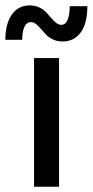

<svg xmlns="http://www.w3.org/2000/svg" viewBox="-52 -708 351 728"><path d="M185.1 -550.8Q165 -550.8 148.9 -558.3Q132.8 -565.9 122.6 -576.7Q112.3 -587.4 103.5 -598.1Q94.7 -608.9 85 -616.5Q75.2 -624 64.9 -624Q48.8 -624 40.5 -606Q32.2 -587.9 32.2 -557.1H-31.7Q-31.7 -617.7 -7.3 -652.6Q17.1 -687.5 61 -687.5Q80.6 -687.5 96.7 -679.9Q112.8 -672.4 123 -661.4Q133.3 -650.4 142.3 -639.6Q151.4 -628.9 160.9 -621.3Q170.4 -613.8 180.2 -613.8Q195.8 -613.8 204.1 -632.3Q212.4 -650.9 212.4 -684.6H279.3Q279.3 -620.1 254.4 -585.4Q229.5 -550.8 185.1 -550.8ZM77.1 0V-487.8H171.9V0Z"/></svg>

Font: HK Grotesk Medium
Style: Regular
Weight: 500
Designer: Alfredo Marco Pradil and Stefan Peev
Foundry: Hanken Design Co.
Version: Version 1.045;PS 001.045;hotconv 1.0.88;makeotf.lib2.5.64775